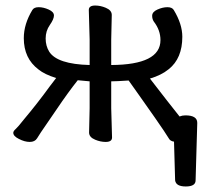

<svg xmlns="http://www.w3.org/2000/svg" viewBox="-20 -503 749 694"><path d="M629 -82Q639 -86 650 -86Q693 -86 693 -59V-58L687 149Q687 171 651.5 171Q616 171 613 149L609 9Q595 7 590 -3Q578 -23 540 -77.5Q502 -132 480.5 -162Q459 -192 445 -212Q400 -209 382 -209V-112L385 -6Q385 10 362 10Q343 10 324 2Q302 -7 302 -24L304 -112V-209L261 -213Q226 -169 184.5 -107.5Q143 -46 128 -25L114 -3Q106 10 87.5 10Q69 10 48 -1Q28 -11 28 -23Q28 -29 36.5 -36.5Q45 -44 67 -72Q115 -129 160 -191Q175 -211 183 -221Q141 -234 119 -252Q66 -292 66 -365Q66 -416 97 -467Q103 -477 120 -477Q137 -477 156 -468.5Q175 -460 175 -447Q175 -434 160 -412.5Q145 -391 145 -364Q145 -337 158 -316Q187 -271 304 -268V-360L301 -467Q301 -483 324 -483Q343 -483 362 -475Q384 -466 384 -449L382 -360V-268Q560 -269 560 -358Q560 -394 536 -425Q530 -434 530 -446Q530 -460 549 -468.5Q568 -477 585 -477Q602 -477 608 -467Q639 -416 639 -370Q639 -292 590 -253Q563 -231 522 -219Q589 -132 629 -82Z"/></svg>

Font: Moon Stars Kai
Style: Bold
Weight: 700
Designer: GuiWonder
Version: Version 1.101